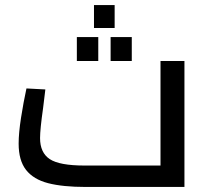

<svg xmlns="http://www.w3.org/2000/svg" viewBox="-20 -742 829 762"><path d="M54 0ZM712 -500V0H321Q229 0 171 -15Q113 -30 83.5 -67.5Q54 -105 54 -172Q54 -214 63.5 -275Q73 -336 85 -391L160 -387L151 -313Q139 -229 139 -194Q139 -136 177.5 -110.5Q216 -85 316 -85H617V-500ZM353 -722H435V-631H353ZM285 -595H370V-500H285ZM419 -595H503V-500H419Z"/></svg>

Font: Cairo SemiBold
Style: Regular
Weight: 600
Designer: Mohamed Gaber, the designers of Titillium
Foundry: Kief Type Foundry
Version: Version 2.009; ttfautohint (v1.5.33-1714) -l 8 -r 50 -G 200 